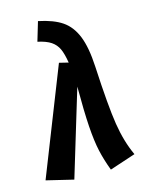

<svg xmlns="http://www.w3.org/2000/svg" viewBox="-144 -827 687 912"><g transform="rotate(-15 200.0 -371.0)"><path d="M341 -478Q351 -282 365.5 -190.5Q380 -99 413 -28L286 14Q266 -39 255 -88Q244 -137 239 -211.5Q234 -286 234 -408L106 15L-27 -17L179 -540L224 -529Q217 -573 205.5 -598Q194 -623 171 -638.5Q148 -654 106 -663L134 -757Q207 -742 249 -713.5Q291 -685 313.5 -629.5Q336 -574 341 -478Z"/></g></svg>

Font: Fira Sans Compressed SemiBold
Style: Italic
Weight: 600
Width: 1
Italic angle: -8°
Designer: bBox Type GmbH & Carrois Corporate GbR & Edenspiekermann AG
Foundry: bBox Type GmbH & Carrois Corporate GbR & Edenspiekermann AG
Version: Version 4.301